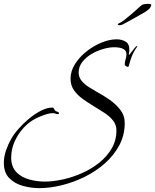

<svg xmlns="http://www.w3.org/2000/svg" viewBox="-36 -888 805 996"><path d="M168 88Q126 88 83.5 76.5Q41 65 12.5 36.5Q-16 8 -16 -43Q-16 -75 -5 -107Q6 -139 22 -167Q35 -191 59.5 -219Q84 -247 114 -272Q144 -297 176 -313.5Q208 -330 236 -330Q242 -330 244.5 -323Q247 -316 254 -311Q257 -310 259.5 -309.5Q262 -309 265 -307Q270 -305 270 -301Q270 -296 264 -296Q257 -296 251.5 -298.5Q246 -301 239 -301Q220 -301 195.5 -292.5Q171 -284 153 -275Q116 -257 86.5 -225Q57 -193 39.5 -153Q22 -113 22 -71Q22 -23 48.5 4.5Q75 32 115.5 43Q156 54 196 54Q239 54 289.5 43Q340 32 389.5 10Q439 -12 479 -44Q519 -76 543.5 -118Q568 -160 568 -211Q568 -240 551 -262Q534 -284 506.5 -302Q479 -320 449 -338Q419 -356 391.5 -376Q364 -396 347 -421Q330 -446 330 -480Q330 -519 353 -555.5Q376 -592 412.5 -621Q449 -650 490.5 -667Q532 -684 569 -684Q595 -684 615 -672.5Q635 -661 635 -631Q635 -619 632 -605L634 -603Q637 -606 645.5 -617.5Q654 -629 662.5 -639Q671 -649 673 -649Q676 -649 676 -646Q676 -645 675 -645Q657 -620 648 -596.5Q639 -573 631 -543Q631 -541 628 -541Q624 -541 617.5 -545Q611 -549 611 -553Q611 -567 615.5 -580Q620 -593 620 -606Q620 -622 609.5 -630Q599 -638 584.5 -640.5Q570 -643 557 -643Q531 -643 499.5 -634Q468 -625 439 -608Q410 -591 391 -566.5Q372 -542 372 -512Q372 -487 388 -468Q404 -449 426 -435.5Q448 -422 467 -411Q497 -395 530.5 -372Q564 -349 587.5 -319Q611 -289 611 -250Q611 -187 583 -134.5Q555 -82 508 -40.5Q461 1 403 29.5Q345 58 284 73Q223 88 168 88ZM585 -757Q580 -757 576 -759.5Q572 -762 579 -766Q593 -772 611 -786Q629 -800 647.5 -816Q666 -832 680 -845Q694 -858 700 -862Q704 -865 713 -866.5Q722 -868 731 -868Q749 -868 749 -862Q748 -857 743 -848Q738 -839 714 -824Q712 -823 694.5 -813Q677 -803 654.5 -790.5Q632 -778 613.5 -768Q595 -758 592 -758Q590 -757 585 -757Z"/></svg>

Font: Beau Rivage
Style: Regular
Weight: 400
Designer: Robert E. Leuschke
Foundry: Robert E. Leuschke
Version: Version 1.010; ttfautohint (v1.8.3)